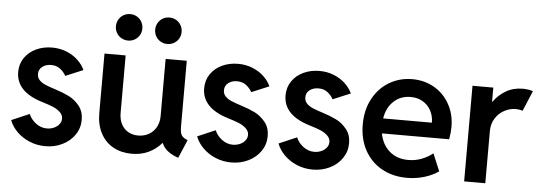

<svg xmlns="http://www.w3.org/2000/svg" viewBox="-49 -891 2933 1042"><g transform="rotate(5 1417.5 -370.0)"><path d="M28.3 -117.2 126 -159.2Q137.7 -130.4 165 -109.6Q192.4 -88.9 225.1 -88.9Q245.6 -88.9 263.7 -96.9Q281.7 -105 292.2 -118.7Q302.7 -132.3 302.7 -148.9Q302.7 -169.4 286.6 -184.3Q270.5 -199.2 249.3 -208.3Q228 -217.3 197.3 -226.6L184.6 -230.5Q43.5 -274.4 43.5 -380.9Q43.5 -424.8 66.7 -458.5Q89.8 -492.2 129.2 -510.5Q168.5 -528.8 215.8 -528.8Q257.8 -528.8 293.9 -514.4Q330.1 -500 356 -475.8Q381.8 -451.7 395.5 -421.9L299.8 -381.8Q287.6 -403.8 267.6 -418.9Q247.6 -434.1 218.8 -434.1Q189.9 -434.1 170.7 -419.2Q151.4 -404.3 151.4 -379.4Q151.4 -358.9 164.8 -345.5Q178.2 -332 198 -323.7Q217.8 -315.4 255.9 -303.2Q295.9 -290.5 327.9 -274.7Q359.9 -258.8 384.8 -228.3Q409.7 -197.8 409.7 -151.9Q409.7 -106.4 384.5 -69.8Q359.4 -33.2 317.1 -12.7Q274.9 7.8 225.1 7.8Q179.2 7.8 138.9 -9Q98.6 -25.9 69.8 -54.4Q41 -83 28.3 -117.2Z M501.5 -196.8V-521H616.7V-208.5Q616.7 -171.4 630.6 -145.8Q644.5 -120.1 668.2 -106.9Q691.9 -93.8 721.7 -93.8Q754.4 -93.8 780.3 -108.6Q806.2 -123.5 820.3 -149.7Q834.5 -175.8 834.5 -208.5V-521H949.7V-163.1Q949.7 -141.1 953.1 -128.2Q956.5 -115.2 965.6 -106.9Q974.6 -98.6 991.7 -91.8L949.2 7.8Q913.1 -4.9 890.4 -23.2Q867.7 -41.5 859.4 -64.5H856.9Q828.1 -30.8 787.6 -11.5Q747.1 7.8 695.8 7.8Q639.2 7.8 595.2 -16.1Q551.3 -40 526.4 -86.4Q501.5 -132.8 501.5 -196.8ZM764.2 -674.3Q764.2 -694.3 773.7 -710.9Q783.2 -727.5 799.6 -737.1Q815.9 -746.6 835.9 -746.6Q856 -746.6 872.6 -737.1Q889.2 -727.5 898.7 -710.9Q908.2 -694.3 908.2 -674.3Q908.2 -654.3 898.7 -637.9Q889.2 -621.6 872.6 -612.1Q856 -602.5 835.9 -602.5Q815.9 -602.5 799.6 -612.1Q783.2 -621.6 773.7 -637.9Q764.2 -654.3 764.2 -674.3ZM550.3 -674.3Q550.3 -694.3 559.8 -710.9Q569.3 -727.5 585.9 -737.1Q602.5 -746.6 622.6 -746.6Q642.6 -746.6 658.9 -737.1Q675.3 -727.5 684.8 -710.9Q694.3 -694.3 694.3 -674.3Q694.3 -654.3 684.8 -637.9Q675.3 -621.6 658.9 -612.1Q642.6 -602.5 622.6 -602.5Q602.5 -602.5 585.9 -612.1Q569.3 -621.6 559.8 -637.9Q550.3 -654.3 550.3 -674.3Z M1041.5 -117.2 1139.2 -159.2Q1150.9 -130.4 1178.2 -109.6Q1205.6 -88.9 1238.3 -88.9Q1258.8 -88.9 1276.9 -96.9Q1294.9 -105 1305.4 -118.7Q1315.9 -132.3 1315.9 -148.9Q1315.9 -169.4 1299.8 -184.3Q1283.7 -199.2 1262.5 -208.3Q1241.2 -217.3 1210.4 -226.6L1197.8 -230.5Q1056.6 -274.4 1056.6 -380.9Q1056.6 -424.8 1079.8 -458.5Q1103 -492.2 1142.3 -510.5Q1181.6 -528.8 1229 -528.8Q1271 -528.8 1307.1 -514.4Q1343.3 -500 1369.1 -475.8Q1395 -451.7 1408.7 -421.9L1313 -381.8Q1300.8 -403.8 1280.8 -418.9Q1260.7 -434.1 1231.9 -434.1Q1203.1 -434.1 1183.8 -419.2Q1164.6 -404.3 1164.6 -379.4Q1164.6 -358.9 1178 -345.5Q1191.4 -332 1211.2 -323.7Q1231 -315.4 1269 -303.2Q1309.1 -290.5 1341.1 -274.7Q1373 -258.8 1397.9 -228.3Q1422.9 -197.8 1422.9 -151.9Q1422.9 -106.4 1397.7 -69.8Q1372.6 -33.2 1330.3 -12.7Q1288.1 7.8 1238.3 7.8Q1192.4 7.8 1152.1 -9Q1111.8 -25.9 1083 -54.4Q1054.2 -83 1041.5 -117.2Z M1484.9 -117.2 1582.5 -159.2Q1594.2 -130.4 1621.6 -109.6Q1648.9 -88.9 1681.6 -88.9Q1702.1 -88.9 1720.2 -96.9Q1738.3 -105 1748.8 -118.7Q1759.3 -132.3 1759.3 -148.9Q1759.3 -169.4 1743.2 -184.3Q1727.1 -199.2 1705.8 -208.3Q1684.6 -217.3 1653.8 -226.6L1641.1 -230.5Q1500 -274.4 1500 -380.9Q1500 -424.8 1523.2 -458.5Q1546.4 -492.2 1585.7 -510.5Q1625 -528.8 1672.4 -528.8Q1714.4 -528.8 1750.5 -514.4Q1786.6 -500 1812.5 -475.8Q1838.4 -451.7 1852.1 -421.9L1756.3 -381.8Q1744.1 -403.8 1724.1 -418.9Q1704.1 -434.1 1675.3 -434.1Q1646.5 -434.1 1627.2 -419.2Q1607.9 -404.3 1607.9 -379.4Q1607.9 -358.9 1621.3 -345.5Q1634.8 -332 1654.5 -323.7Q1674.3 -315.4 1712.4 -303.2Q1752.4 -290.5 1784.4 -274.7Q1816.4 -258.8 1841.3 -228.3Q1866.2 -197.8 1866.2 -151.9Q1866.2 -106.4 1841.1 -69.8Q1815.9 -33.2 1773.7 -12.7Q1731.4 7.8 1681.6 7.8Q1635.7 7.8 1595.5 -9Q1555.2 -25.9 1526.4 -54.4Q1497.6 -83 1484.9 -117.2Z M1931.2 -260.3Q1931.2 -339.8 1964.1 -400.9Q1997.1 -461.9 2053.5 -495.1Q2109.9 -528.3 2178.2 -528.3Q2243.7 -528.3 2296.9 -498Q2350.1 -467.8 2381.1 -412.8Q2412.1 -357.9 2412.1 -287.6Q2412.1 -258.3 2405.3 -220.7H2039.1Q2050.3 -160.2 2091.1 -124.8Q2131.8 -89.4 2193.8 -89.4Q2232.9 -89.4 2267.6 -103Q2302.2 -116.7 2327.1 -137.2L2366.7 -42.5Q2334.5 -19.5 2289.6 -5.9Q2244.6 7.8 2194.8 7.8Q2116.7 7.8 2056.9 -25.9Q1997.1 -59.6 1964.1 -120.4Q1931.2 -181.2 1931.2 -260.3ZM2304.2 -302.2Q2304.2 -338.9 2288.3 -368.2Q2272.5 -397.5 2243.9 -414.3Q2215.3 -431.2 2178.2 -431.2Q2123 -431.2 2085.7 -396.5Q2048.3 -361.8 2038.6 -302.2Z M2506.3 -521H2619.6V-444.3H2622.1Q2647.9 -481.4 2688 -505.1Q2728 -528.8 2779.8 -528.8Q2797.4 -528.8 2813 -526.1Q2828.6 -523.4 2835.4 -520L2789.1 -409.7Q2784.7 -411.6 2773.2 -413.6Q2761.7 -415.5 2749 -415.5Q2720.2 -415.5 2690.4 -400.1Q2660.6 -384.8 2641.1 -354.7Q2621.6 -324.7 2621.6 -284.2V0H2506.3Z"/></g></svg>

Font: Reddit Sans SemiBold
Style: Regular
Weight: 600
Designer: Stephen Hutchings
Foundry: Reddit
Version: Version 1.013